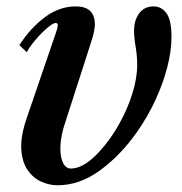

<svg xmlns="http://www.w3.org/2000/svg" viewBox="-20 -554 555 585"><path d="M155.5 10.5Q129.5 10.5 105 -0.8Q80.5 -12 63.8 -36.5Q47 -61 44.8 -100Q42.5 -139 61.5 -194.5Q67.5 -213 87.8 -218.5Q108 -224 130.8 -219.8Q153.5 -215.5 168 -203.8Q182.5 -192 177 -175.5Q168 -147.5 165.2 -123Q162.5 -98.5 165.5 -80Q168.5 -61.5 176.2 -51Q184 -40.5 195.5 -40.5Q231 -40.5 271.2 -80.2Q311.5 -120 343.5 -177Q368 -220.5 383 -268Q398 -315.5 398 -356.5Q398 -384 393.2 -412Q388.5 -440 388.5 -460.5Q388.5 -492.5 404.2 -513.5Q420 -534.5 447.5 -534.5Q472 -534.5 487.2 -513.8Q502.5 -493 502.5 -441.5Q502.5 -398.5 489.5 -348.5Q476.5 -298.5 453 -248Q429.5 -197.5 397.5 -152Q349.5 -83 286.5 -36.2Q223.5 10.5 155.5 10.5ZM61.5 -194.5 151 -456Q155 -467.5 156 -475.8Q157 -484 149.5 -484Q142 -484 124.8 -469.5Q107.5 -455 89.8 -434.5Q72 -414 61.5 -395L39 -416.5Q73 -469 117 -501.8Q161 -534.5 211 -534.5Q269 -534.5 269 -479.5Q269 -461 259.2 -430.8Q249.5 -400.5 237 -361.5L177 -175.5Z"/></svg>

Font: Libre Caslon Condensed
Style: Italic
Weight: 400
Italic angle: -22.583°
Designer: Pablo Impallari, Rodrigo Fuenzalida, Katja Schimmel, Ertekin Erdin
Foundry: Pablo Impallari, Rodrigo Fuenzalida
Version: Version 2.000;gftools[0.9.33]